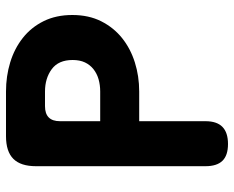

<svg xmlns="http://www.w3.org/2000/svg" viewBox="-90 -680 780 640"><g transform="rotate(-90 300.0 -360.0)"><path d="M216 -286V-65Q216 -27 197 -8.5Q178 10 140 10Q102 10 84 -8.5Q66 -27 66 -65V-630Q66 -681 90.5 -705.5Q115 -730 166 -730H315Q366 -730 412 -716Q458 -702 493.5 -674Q529 -646 549.5 -604.5Q570 -563 570 -509Q570 -454 549 -412.5Q528 -371 493 -343Q458 -315 412 -300.5Q366 -286 315 -286ZM216 -416H315Q337 -416 356 -421.5Q375 -427 389.5 -438.5Q404 -450 412 -467Q420 -484 420 -508Q420 -555 389.5 -577.5Q359 -600 315 -600H266Q241 -600 228.5 -587.5Q216 -575 216 -550Z"/></g></svg>

Font: Maple Mono ExtraBold
Style: Regular
Weight: 800
Monospace: yes
Designer: subframe7536
Version: Version 7.000